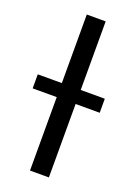

<svg xmlns="http://www.w3.org/2000/svg" viewBox="-165 -784 593 841"><g transform="rotate(20 132.0 -363.5)"><path d="M176.1 -727.3H88.1V-407.7H-24.1V-342.3H88.1V0H176.1V-342.3H288.4V-407.7H176.1Z"/></g></svg>

Font: Magic Ui Pro
Style: Regular
Weight: 400
Designer: Stefan Endress, Andreas Faust
Version: Version 1.000;FEAKit 1.0